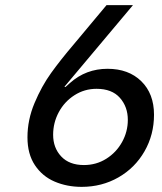

<svg xmlns="http://www.w3.org/2000/svg" viewBox="-20 -720 630 748"><path d="M87 -185Q87 -253 114.5 -318.5Q142 -384 179 -435.5Q216 -487 268 -548L395 -700H498L231 -382L235 -381L253 -397Q315 -452 399 -452Q481 -452 530.5 -403.5Q580 -355 580 -273Q580 -195 543 -130.5Q506 -66 441.5 -29Q377 8 298 8Q241 8 193 -12.5Q145 -33 116 -76.5Q87 -120 87 -185ZM478 -253Q478 -304 447 -339Q416 -374 356 -374Q309 -374 270 -349Q231 -324 209 -283Q187 -242 187 -195Q187 -144 218.5 -110.5Q250 -77 307 -77Q355 -77 394 -101.5Q433 -126 455.5 -166.5Q478 -207 478 -253Z"/></svg>

Font: Be Vietnam Medium
Style: Italic
Weight: 500
Italic angle: -9.444°
Designer: Gabriel Lam
Foundry: TypeRant
Version: Version 3.000